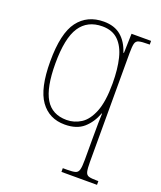

<svg xmlns="http://www.w3.org/2000/svg" viewBox="-144 -637 812 969"><g transform="rotate(20 261.5 -153.0)"><path d="M303 240V220H326Q356 220 370 216Q384 212 388.5 195.5Q393 179 393 143V29Q393 -15 393.5 -54Q394 -93 395 -107H393Q374 -55 337 -22.5Q300 10 236 10Q152 10 105.5 -55Q59 -120 59 -265Q59 -416 108 -481Q157 -546 246 -546Q303 -546 338.5 -516Q374 -486 391 -432H394L397 -536H502V-516H494Q460 -516 444.5 -512Q429 -508 425 -492Q421 -476 421 -441V143Q421 179 425 195.5Q429 212 443 216Q457 220 486 220H494V240ZM237 -15Q278 -15 313.5 -37.5Q349 -60 371 -115Q393 -170 393 -267Q393 -344 379 -401Q365 -458 333 -489.5Q301 -521 247 -521Q167 -521 127 -460.5Q87 -400 87 -264Q87 -135 123 -75Q159 -15 237 -15Z"/></g></svg>

Font: Noto Serif Georgian SemiCondensed Thin
Style: Regular
Weight: 100
Width: 4
Designer: Monotype Design Team, Akaki Razmadze
Foundry: Google LLC
Version: Version 2.003; ttfautohint (v1.8.4.7-5d5b)